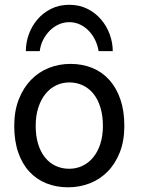

<svg xmlns="http://www.w3.org/2000/svg" viewBox="-20 -777 597 809"><path d="M130.4 -246.6Q130.4 -204.1 140.6 -170.4Q150.9 -136.7 169.7 -113.5Q188.5 -90.3 214.4 -78.1Q240.2 -65.9 272 -65.9Q301.3 -65.9 327.1 -78.1Q353 -90.3 372.3 -113.5Q391.6 -136.7 402.6 -170.4Q413.6 -204.1 413.6 -246.6Q413.6 -289.6 403.3 -323.5Q393.1 -357.4 374.3 -381.1Q355.5 -404.8 329.3 -417.2Q303.2 -429.7 272 -429.7Q242.2 -429.7 216.3 -417.2Q190.4 -404.8 171.4 -381.1Q152.3 -357.4 141.4 -323.5Q130.4 -289.6 130.4 -246.6ZM40 -246.6Q40 -309.6 59.1 -358.2Q78.1 -406.7 110.4 -440.2Q142.6 -473.6 185.5 -490.7Q228.5 -507.8 276.9 -507.8Q327.1 -507.8 368.9 -490.7Q410.6 -473.6 440.7 -440.2Q470.7 -406.7 487.3 -358.2Q503.9 -309.6 503.9 -246.6Q503.9 -183.6 484.9 -135.3Q465.8 -86.9 433.6 -54.2Q401.4 -21.5 358.4 -4.6Q315.4 12.2 267.1 12.2Q216.8 12.2 175 -4.6Q133.3 -21.5 103.3 -54.2Q73.2 -86.9 56.6 -135.3Q40 -183.6 40 -246.6ZM395.5 -561.5Q391.6 -586.4 380.9 -608.4Q370.1 -630.4 354 -647.2Q337.9 -664.1 316.9 -673.8Q295.9 -683.6 272 -683.6Q248 -683.6 226.8 -673.8Q205.6 -664.1 189 -647.2Q172.4 -630.4 161.4 -608.4Q150.4 -586.4 147.5 -561.5H88.9Q88.9 -597.2 101.3 -632.1Q113.8 -667 137.5 -694.8Q161.1 -722.7 195.1 -739.7Q229 -756.8 272 -756.8Q314.5 -756.8 348.4 -739.7Q382.3 -722.7 406 -694.8Q429.7 -667 442.4 -632.1Q455.1 -597.2 455.1 -561.5Z"/></svg>

Font: Andika Phon
Style: Regular
Weight: 400
Designer: Victor Gaultney, Annie Olsen, Julie Remington, Don Collingsworth, Eric Hays, Becca Hirsbrunner
Foundry: SIL International
Version: Version 5.000